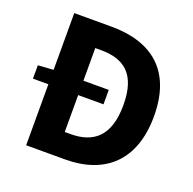

<svg xmlns="http://www.w3.org/2000/svg" viewBox="-117 -771 894 890"><g transform="rotate(20 330.0 -326.0)"><path d="M26 -301H102V0H294C485 0 613 -105 613 -329C613 -553 485 -652 286 -652H102V-372L26 -367ZM249 -119V-301H374V-372H249V-533H277C388 -533 462 -485 462 -329C462 -173 388 -119 277 -119Z"/></g></svg>

Font: Giro Sans Regular
Style: Bold
Weight: 700
Designer: Paul D. Hunt
Foundry: Adobe Systems Incorporated
Version: Version 1.000;PS 1.0;hotconv 1.0.88;makeotf.lib2.5.647800